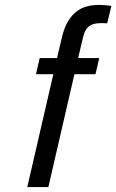

<svg xmlns="http://www.w3.org/2000/svg" viewBox="-20 -754 469 774"><path d="M412 -660Q365 -664 344 -651.5Q323 -639 315 -605L295 -520H380L365 -455H280L175 0H90L195 -455H125L140 -520H210L230 -605Q247 -678 293 -711Q339 -744 429 -730Z"/></svg>

Font: Miedinger
Style: Italic
Weight: 400
Italic angle: -13°
Version: Version 001.000